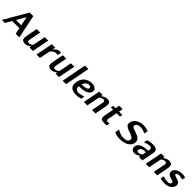

<svg xmlns="http://www.w3.org/2000/svg" viewBox="720 -3169 5593 5593"><g transform="rotate(45 3517.0 -372.0)"><path d="M730 0H580.1L540.5 -189.9H244.6L134.8 0H9.8L429.7 -725.1H580.1ZM520 -289.1 462.4 -566.9 301.8 -289.1Z M970.2 18.1Q945.3 18.1 923.8 12.5Q902.3 6.8 882.6 -5.9Q862.8 -18.6 851.3 -43.5Q839.8 -68.4 839.8 -103Q839.8 -134.8 853.5 -204.1L917 -529.8H1058.6L990.7 -180.2Q984.4 -148.4 984.4 -129.9Q984.4 -104.5 997.3 -90.3Q1010.3 -76.2 1042.5 -76.2Q1108.9 -76.2 1171.9 -133.3L1249 -529.8H1390.6L1287.6 0H1146L1157.2 -60.1Q1065.9 18.1 970.2 18.1Z M1882.3 -428.2Q1852.5 -435.1 1826.7 -435.1Q1770 -435.1 1718.3 -401.9Q1666.5 -368.7 1639.6 -316.4L1578.1 0H1436.5L1539.6 -529.8H1681.2L1661.1 -426.8Q1698.2 -482.4 1749.3 -515.1Q1800.3 -547.9 1859.9 -547.9Q1890.6 -547.9 1905.3 -544.9Z M2047.4 18.1Q2022.5 18.1 2001 12.5Q1979.5 6.8 1959.7 -5.9Q1939.9 -18.6 1928.5 -43.5Q1917 -68.4 1917 -103Q1917 -134.8 1930.7 -204.1L1994.1 -529.8H2135.7L2067.9 -180.2Q2061.5 -148.4 2061.5 -129.9Q2061.5 -104.5 2074.5 -90.3Q2087.4 -76.2 2119.6 -76.2Q2186 -76.2 2249 -133.3L2326.2 -529.8H2467.8L2364.7 0H2223.1L2234.4 -60.1Q2143.1 18.1 2047.4 18.1Z M2655.3 0H2513.7L2663.1 -770H2805.2Z M3169.9 -553.2Q3261.2 -553.2 3312.5 -514.9Q3363.8 -476.6 3363.8 -419.9Q3363.8 -365.2 3317.1 -316.7Q3270.5 -268.1 3187.5 -243.2Q3110.8 -220.2 2973.1 -220.2H2959.5Q2959 -212.9 2959 -199.2Q2959 -168 2967.3 -144.8Q2975.6 -121.6 2987.8 -108.6Q3000 -95.7 3017.8 -88.1Q3035.6 -80.6 3051.3 -78.4Q3066.9 -76.2 3085.4 -76.2Q3159.7 -76.2 3289.6 -119.1L3268.6 -12.2Q3178.2 18.1 3073.7 18.1Q3015.6 18.1 2970.5 6.6Q2925.3 -4.9 2896.7 -23.9Q2868.2 -43 2849.6 -70.3Q2831.1 -97.7 2823.7 -127.2Q2816.4 -156.7 2816.4 -191.4Q2816.4 -226.1 2824.2 -265.1Q2837.9 -335 2870.6 -390.4Q2903.3 -445.8 2949.2 -481Q2995.1 -516.1 3051.3 -534.7Q3107.4 -553.2 3169.9 -553.2ZM2991.7 -314Q3220.7 -314 3220.7 -407.7Q3220.7 -428.7 3204.6 -443.8Q3188.5 -459 3151.9 -459Q3137.7 -459 3122.8 -456.5Q3107.9 -454.1 3086.4 -445.1Q3064.9 -436 3046.4 -421.1Q3027.8 -406.2 3009.3 -378.4Q2990.7 -350.6 2978.5 -314Z M3789.6 -351.1Q3796.4 -385.3 3796.4 -401.4Q3796.4 -426.3 3783.7 -440.2Q3771 -454.1 3738.8 -454.1Q3671.9 -454.1 3608.4 -396.5L3531.2 0H3389.6L3492.7 -529.8H3634.3L3622.6 -469.7Q3713.4 -547.9 3813 -547.9Q3850.1 -547.9 3876 -538.6Q3901.9 -529.3 3915.5 -512Q3929.2 -494.6 3934.8 -474.9Q3940.4 -455.1 3940.4 -429.7Q3940.4 -396.5 3927.2 -328.1L3863.3 0H3721.7Z M4243.7 -171.9Q4236.8 -136.7 4236.8 -123.5Q4236.8 -100.6 4249.5 -88.4Q4262.2 -76.2 4293.9 -76.2Q4314 -76.2 4364.3 -83L4345.7 11.2Q4285.2 18.1 4242.7 18.1Q4198.2 18.1 4168 11.2Q4137.7 4.4 4120.8 -9.8Q4104 -23.9 4096.9 -42.5Q4089.8 -61 4089.8 -86.9Q4089.8 -119.1 4104 -189.9L4152.8 -440.9H4058.6L4075.2 -524.9H4168.9L4193.4 -649.9H4336.4L4312 -524.9H4450.2L4433.6 -440.9H4295.9Z M4911.6 -542.5Q4911.6 -531.2 4914.8 -522.2Q4918 -513.2 4927.5 -504.9Q4937 -496.6 4945.3 -491Q4953.6 -485.4 4973.6 -477.3Q4993.7 -469.2 5006.8 -464.4Q5020 -459.5 5049.8 -449.2L5113.8 -426.8Q5204.6 -395 5245.6 -350.3Q5286.6 -305.7 5286.6 -246.1Q5286.6 -224.1 5282.7 -205.1Q5268.1 -130.4 5213.4 -77.6Q5158.7 -24.9 5077.1 0.5Q4995.6 25.9 4893.6 25.9Q4740.7 25.9 4659.7 -25.9L4685.1 -157.2Q4814.9 -73.2 4952.1 -73.2Q4993.2 -73.2 5025.1 -81.1Q5057.1 -88.9 5075.9 -101.1Q5094.7 -113.3 5107.2 -129.6Q5119.6 -146 5124 -161.1Q5128.4 -176.3 5128.4 -191.9Q5128.4 -228 5096.4 -252.9Q5064.5 -277.8 4996.6 -301.8L4933.6 -324.2Q4833 -359.4 4792.5 -395.5Q4752 -431.6 4752 -482.4Q4752 -499 4755.9 -520Q4767.1 -577.6 4800.5 -622.6Q4834 -667.5 4881.8 -695.1Q4929.7 -722.7 4985.8 -736.8Q5042 -751 5102.5 -751Q5209.5 -751 5306.2 -710.9L5283.7 -597.2Q5237.8 -615.7 5214.6 -624.5Q5191.4 -633.3 5150.1 -642.6Q5108.9 -651.9 5072.3 -651.9Q5035.6 -651.9 5006.6 -644.5Q4977.5 -637.2 4960.2 -626Q4942.9 -614.7 4931.4 -599.9Q4919.9 -585 4915.8 -570.8Q4911.6 -556.6 4911.6 -542.5Z M5683.1 -547.9Q5739.7 -547.9 5778.8 -538.6Q5817.9 -529.3 5838.4 -511.5Q5858.9 -493.7 5867.2 -472.7Q5875.5 -451.7 5875.5 -423.3Q5875.5 -397 5863.3 -332L5798.8 0H5655.8L5666 -52.7Q5568.8 18.1 5484.4 18.1Q5422.4 18.1 5385.7 -15.4Q5349.1 -48.8 5349.1 -104Q5349.1 -122.6 5353.5 -141.6Q5357.9 -160.6 5368.4 -184.1Q5378.9 -207.5 5401.6 -230.2Q5424.3 -252.9 5457 -270Q5508.8 -297.4 5572.3 -307.4Q5635.7 -317.4 5717.8 -318.8L5724.1 -353Q5730 -384.3 5730 -397.5Q5730 -424.3 5712.4 -439.2Q5694.8 -454.1 5648.9 -454.1Q5574.2 -454.1 5457.5 -404.8L5477.5 -508.8Q5566.4 -547.9 5683.1 -547.9ZM5679.2 -120.1 5703.1 -243.2Q5654.8 -242.7 5618.7 -237.1Q5582.5 -231.4 5552.2 -214.8Q5494.1 -180.2 5494.1 -127.4Q5494.1 -103.5 5510.5 -89.8Q5526.9 -76.2 5558.6 -76.2Q5612.3 -76.2 5679.2 -120.1Z M6338.4 -351.1Q6345.2 -385.3 6345.2 -401.4Q6345.2 -426.3 6332.5 -440.2Q6319.8 -454.1 6287.6 -454.1Q6220.7 -454.1 6157.2 -396.5L6080.1 0H5938.5L6041.5 -529.8H6183.1L6171.4 -469.7Q6262.2 -547.9 6361.8 -547.9Q6398.9 -547.9 6424.8 -538.6Q6450.7 -529.3 6464.4 -512Q6478 -494.6 6483.6 -474.9Q6489.3 -455.1 6489.3 -429.7Q6489.3 -396.5 6476.1 -328.1L6412.1 0H6270.5Z M7019.5 -199.7Q7019.5 -136.2 6980.5 -85.9Q6941.4 -35.6 6875.7 -8.8Q6810.1 18.1 6730.5 18.1Q6598.1 18.1 6546.4 -7.8L6567.4 -116.2Q6647.9 -76.2 6769.5 -76.2Q6820.3 -76.2 6845 -99.1Q6869.6 -122.1 6869.6 -148.9Q6869.6 -159.7 6865 -168.2Q6860.4 -176.8 6851.3 -182.9Q6842.3 -189 6835 -192.4Q6827.6 -195.8 6815.9 -200.2L6707 -236.8Q6666 -251.5 6641.4 -283Q6616.7 -314.5 6616.7 -356Q6616.7 -411.6 6655.8 -456.3Q6694.8 -501 6756.8 -524.4Q6818.8 -547.9 6890.1 -547.9Q6959 -547.9 7033.7 -527.8L7013.7 -426.8Q6930.2 -449.2 6894.5 -452.6Q6879.9 -454.1 6866.2 -454.1Q6812 -454.1 6788.6 -437Q6765.1 -419.9 6765.1 -398.9Q6765.1 -387.2 6774.4 -378.2Q6783.7 -369.1 6792.5 -365.5Q6801.3 -361.8 6817.9 -356L6926.8 -317.9Q7019.5 -285.6 7019.5 -199.7Z"/></g></svg>

Font: Aurulent Sans
Style: BoldItalic
Weight: 700
Italic angle: -11°
Version: Version 2007.05.04